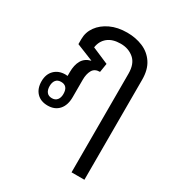

<svg xmlns="http://www.w3.org/2000/svg" viewBox="-194 -681 973 1060"><g transform="rotate(30 293.0 -151.0)"><path d="M424 260V-369Q424 -432 389.5 -461.5Q355 -491 305 -491Q253 -491 223 -466.5Q193 -442 187 -400L292 -355L283 -299Q249 -299 235.5 -274.5Q222 -250 222 -214V-103Q222 -51 196 -22Q170 7 125 7Q80 7 54.5 -20Q29 -47 29 -93Q29 -138 55.5 -164.5Q82 -191 125 -191Q132 -191 139 -190V-214Q139 -260 156 -289.5Q173 -319 210 -328V-329L103 -372V-404Q103 -448 128.5 -483.5Q154 -519 199.5 -540.5Q245 -562 306 -562Q360 -562 405.5 -543Q451 -524 478.5 -483Q506 -442 506 -378V260ZM125 -40Q146 -40 157.5 -54Q169 -68 169 -92Q169 -144 125 -144Q103 -144 92 -130Q81 -116 81 -92Q81 -68 92 -54Q103 -40 125 -40Z"/></g></svg>

Font: Noto Sans Thai Looped SemiCond
Style: Regular
Weight: 400
Width: 4
Designer: Sasikarn Vongin, Ben Mitchell
Foundry: The Fontpad Ltd
Version: Version 1.001